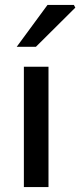

<svg xmlns="http://www.w3.org/2000/svg" viewBox="-20 -760 326 780"><path d="M77 0V-489H177V0ZM48 -570 173 -740H280L286 -729L126 -570Z"/></svg>

Font: Mada Medium
Style: Regular
Weight: 500
Designer: Khaled Hosny
Version: Version 1.5